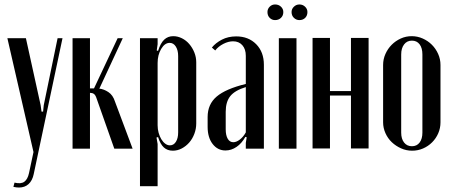

<svg xmlns="http://www.w3.org/2000/svg" viewBox="-20 -666 2025 860"><path d="M96 -495 162 -195 166 -166H173L176 -195L238 -495H260L131 114Q125 143 108 158.5Q91 174 65 174Q54 174 40 171L45 152Q74 159 89 148Q104 137 110 109L130 15L13 -495Z M413 -224Q408 -240 401 -245Q394 -250 385 -250H383V0H305V-495H383V-270H401L507 -495H530L425 -269Q445 -267 465.5 -253.5Q486 -240 495 -211L574 0H492Z M682 -440 688 -438Q699 -473 715.5 -488.5Q732 -504 756 -504Q776 -504 795 -494.5Q814 -485 828 -468.5Q842 -452 850.5 -431Q859 -410 859 -387V-113Q859 -89 850.5 -66.5Q842 -44 827.5 -27.5Q813 -11 794 -1Q775 9 754 9Q730 9 714 -5.5Q698 -20 688 -52L681 -50L686 -21V168H607V-495H686V-468ZM686 -105Q686 -87 690.5 -71Q695 -55 702.5 -42.5Q710 -30 720 -22.5Q730 -15 741 -15Q758 -15 768 -31Q778 -47 778 -73V-415Q778 -441 767.5 -457.5Q757 -474 740 -474Q718 -474 702 -447Q686 -420 686 -384Z M910 -142Q910 -199 950.5 -233.5Q991 -268 1081 -290V-416Q1081 -446 1065.5 -463.5Q1050 -481 1024 -481Q1003 -481 980.5 -469.5Q958 -458 944 -440L929 -453Q946 -474 974 -488.5Q1002 -503 1038 -503Q1093 -503 1127.5 -468Q1162 -433 1162 -376V0H1081V-26L1085 -51L1079 -53Q1063 -24 1039.5 -8Q1016 8 990 8Q955 8 932.5 -21Q910 -50 910 -98ZM1025 -29Q1039 -29 1054.5 -41Q1070 -53 1081 -73V-276Q1032 -261 1011.5 -235.5Q991 -210 991 -165V-87Q991 -60 1000 -44.5Q1009 -29 1025 -29Z M1308 -495V0H1229V-495ZM1178 -612Q1178 -626 1188 -636Q1198 -646 1212 -646Q1228 -646 1238.5 -636Q1249 -626 1249 -612Q1249 -596 1238.5 -586Q1228 -576 1212 -576Q1198 -576 1188 -586Q1178 -596 1178 -612ZM1286 -612Q1286 -626 1296.5 -636Q1307 -646 1321 -646Q1336 -646 1346.5 -636Q1357 -626 1357 -612Q1357 -596 1347 -586Q1337 -576 1321 -576Q1307 -576 1296.5 -586Q1286 -596 1286 -612Z M1458 -496V-258H1552V-496H1631V-1H1552V-238H1458V-1H1380V-496Z M1824 -504Q1850 -504 1873.5 -493.5Q1897 -483 1914.5 -465.5Q1932 -448 1942.5 -424.5Q1953 -401 1953 -375V-118Q1953 -92 1943 -69Q1933 -46 1915.5 -28.5Q1898 -11 1875 -1Q1852 9 1826 9Q1800 9 1776.5 -1.5Q1753 -12 1735 -29Q1717 -46 1706.5 -69.5Q1696 -93 1696 -118V-375Q1696 -401 1706.5 -424.5Q1717 -448 1734.5 -465.5Q1752 -483 1775 -493.5Q1798 -504 1824 -504ZM1825 -484Q1803 -484 1790 -467Q1777 -450 1777 -422V-72Q1777 -44 1790 -27.5Q1803 -11 1825 -11Q1847 -11 1859.5 -27.5Q1872 -44 1872 -72V-422Q1872 -451 1859.5 -467.5Q1847 -484 1825 -484Z"/></svg>

Font: Moniqa SemBd Narrow Heading
Style: Regular
Weight: 600
Width: 4
Designer: Rajesh Rajput
Foundry: Rajesh Rajput
Version: Version 1.000